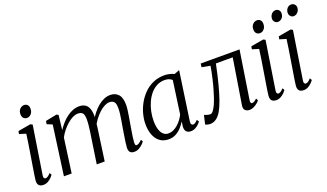

<svg xmlns="http://www.w3.org/2000/svg" viewBox="-73 -1258 3000 1759"><g transform="rotate(-20 1427.5 -379.0)"><path d="M113.5 10Q96 10 83 4Q70 -2 63.5 -16Q57 -30 59 -53Q60.5 -70 66 -105.5Q71.5 -141 79.2 -188.2Q87 -235.5 95.5 -287.8Q104 -340 112 -391.2Q120 -442.5 125.5 -485L61.5 -504.5L66.5 -532L189.5 -553.5L209 -543.5L136 -75.5Q133 -57 138.8 -48.8Q144.5 -40.5 152 -40.5Q162.5 -40.5 174.2 -47.5Q186 -54.5 202.5 -73L214.5 -52.5Q209 -44 194.8 -29Q180.5 -14 159.8 -2Q139 10 113.5 10ZM183.5 -618Q161.5 -618 148.8 -631.8Q136 -645.5 136 -671Q136 -701.5 153.8 -720Q171.5 -738.5 195.5 -738.5Q215.5 -738.5 228 -725.2Q240.5 -712 240.5 -688.5Q240.5 -656 223 -637Q205.5 -618 183.5 -618Z M462.5 -545 446 -403Q466.5 -434.5 491.2 -462.2Q516 -490 544.2 -511Q572.5 -532 602.8 -543.8Q633 -555.5 663.5 -555.5Q699 -555.5 722 -541.2Q745 -527 756.2 -497.8Q767.5 -468.5 767.5 -422Q767.5 -417 766.8 -409.8Q766 -402.5 765.2 -393.5Q764.5 -384.5 763 -374.5L751 -384.5Q770 -420.5 794.8 -451.5Q819.5 -482.5 847.8 -505.8Q876 -529 906.2 -542.2Q936.5 -555.5 967.5 -555.5Q1016.5 -555.5 1046 -523.8Q1075.5 -492 1075.5 -421Q1075.5 -399.5 1071.5 -369.5Q1067.5 -339.5 1062 -306.2Q1056.5 -273 1051 -242Q1046.5 -214 1041.2 -183.5Q1036 -153 1032 -124.5Q1028 -96 1026.5 -73.5Q1026 -57.5 1028.5 -49Q1031 -40.5 1039.5 -40.5Q1051 -40.5 1063.5 -48.2Q1076 -56 1093.5 -73.5L1104.5 -53.5Q1098.5 -44.5 1083.5 -29.2Q1068.5 -14 1047 -2Q1025.5 10 999.5 10Q982 10 970.2 4Q958.5 -2 953 -14.8Q947.5 -27.5 947.5 -47Q948.5 -68 952.8 -98.2Q957 -128.5 962.5 -162.2Q968 -196 973 -228Q978 -257.5 983.8 -290.8Q989.5 -324 993.8 -356.8Q998 -389.5 998 -416.5Q998 -462 983.2 -478.8Q968.5 -495.5 937 -495.5Q915.5 -495.5 889.8 -482.2Q864 -469 837.8 -445Q811.5 -421 787.8 -389Q764 -357 746 -319L764 -370Q762 -349 759 -324.8Q756 -300.5 752.5 -276.8Q749 -253 746 -232L713.5 0H636L669.5 -225.5Q674.5 -256 679.5 -290.2Q684.5 -324.5 688 -357.5Q691.5 -390.5 691.5 -416.5Q691.5 -462 678 -479.2Q664.5 -496.5 629.5 -496.5Q607 -496.5 581 -483.8Q555 -471 528.8 -448.5Q502.5 -426 478.8 -397Q455 -368 437.5 -335L391.5 0H316L382 -481.5L330 -503L335.5 -533L444.5 -555Z M1572.5 -82.5Q1569 -58 1576 -49.2Q1583 -40.5 1592 -40.5Q1601.5 -40.5 1612.5 -48Q1623.5 -55.5 1637 -69.5L1650 -49.5Q1646 -42.5 1632.5 -28.2Q1619 -14 1598.2 -2Q1577.5 10 1551.5 10Q1524 10 1508.5 -6Q1493 -22 1495.5 -58L1502 -103.5Q1484.5 -75.5 1460.8 -49.2Q1437 -23 1406 -6.5Q1375 10 1336 10Q1285.5 10 1251 -15.8Q1216.5 -41.5 1198.8 -87.2Q1181 -133 1181 -193Q1181 -240 1194.2 -290.8Q1207.5 -341.5 1233.5 -388.5Q1259.5 -435.5 1297.5 -473.5Q1335.5 -511.5 1385.2 -533.5Q1435 -555.5 1496 -555.5Q1518.5 -555.5 1544 -549.8Q1569.5 -544 1590 -534L1640.5 -553.5ZM1555 -488Q1542 -500.5 1523.8 -507Q1505.5 -513.5 1483.5 -513.5Q1441 -513.5 1406 -495Q1371 -476.5 1344.2 -444.8Q1317.5 -413 1299 -372Q1280.5 -331 1271 -286Q1261.5 -241 1261.5 -196.5Q1261.5 -145 1272.8 -110.5Q1284 -76 1304 -58.8Q1324 -41.5 1350 -41.5Q1377.5 -41.5 1401.8 -53Q1426 -64.5 1446.5 -83Q1467 -101.5 1483.2 -123.8Q1499.5 -146 1510 -168Z M2153 -75Q2150 -56.5 2154.2 -48.5Q2158.5 -40.5 2165 -40.5Q2175 -40.5 2186.8 -46.5Q2198.5 -52.5 2213.5 -67.5L2224.5 -47Q2219.5 -38.5 2204.2 -25Q2189 -11.5 2167.5 -0.8Q2146 10 2122 10Q2097.5 10 2081.8 -4.8Q2066 -19.5 2071 -53L2142 -495.5H1978Q1955 -384.5 1933.5 -302.5Q1912 -220.5 1891.5 -163.2Q1871 -106 1850.5 -70Q1830 -33.5 1802.2 -12.8Q1774.5 8 1739 8Q1728 8 1711.8 3.5Q1695.5 -1 1694 -4L1714 -90.5Q1716.5 -88.5 1726 -85Q1735.5 -81.5 1747.8 -78.5Q1760 -75.5 1771 -75.5Q1786 -75.5 1800.2 -93.8Q1814.5 -112 1828 -141.2Q1841.5 -170.5 1853.2 -205.2Q1865 -240 1874.5 -273.5Q1887.5 -317.5 1897.5 -360.8Q1907.5 -404 1914.8 -438.8Q1922 -473.5 1924.5 -492.5L1842.5 -508L1847 -542.5H2225.5Z M2384 10Q2366.5 10 2353.5 4Q2340.5 -2 2334 -16Q2327.5 -30 2329.5 -53Q2331 -70 2336.5 -105.5Q2342 -141 2349.8 -188.2Q2357.5 -235.5 2366 -287.8Q2374.5 -340 2382.5 -391.2Q2390.5 -442.5 2396 -485L2332 -504.5L2337 -532L2460 -553.5L2479.5 -543.5L2406.5 -75.5Q2403.5 -57 2409.2 -48.8Q2415 -40.5 2422.5 -40.5Q2433 -40.5 2444.8 -47.5Q2456.5 -54.5 2473 -73L2485 -52.5Q2479.5 -44 2465.2 -29Q2451 -14 2430.2 -2Q2409.5 10 2384 10ZM2454 -618Q2432 -618 2419.2 -631.8Q2406.5 -645.5 2406.5 -671Q2406.5 -701.5 2424.2 -720Q2442 -738.5 2466 -738.5Q2486 -738.5 2498.5 -725.2Q2511 -712 2511 -688.5Q2511 -656 2493.5 -637Q2476 -618 2454 -618Z M2651 10Q2633.5 10 2620.5 4Q2607.5 -2 2601 -16Q2594.5 -30 2596.5 -53Q2598 -70 2603.5 -105.5Q2609 -141 2616.8 -188.2Q2624.5 -235.5 2633 -287.8Q2641.5 -340 2649.5 -391.2Q2657.5 -442.5 2663 -485L2599 -504.5L2604 -532L2727 -553.5L2746.5 -543.5L2673.5 -75.5Q2670.5 -57 2676.2 -48.8Q2682 -40.5 2689.5 -40.5Q2700 -40.5 2711.8 -47.5Q2723.5 -54.5 2740 -73L2752 -52.5Q2746.5 -44 2732.2 -29Q2718 -14 2697.2 -2Q2676.5 10 2651 10ZM2642.5 -658.5Q2626 -658.5 2613 -672.2Q2600 -686 2600.5 -706Q2601.5 -724.5 2609.5 -738.2Q2617.5 -752 2629.8 -759.8Q2642 -767.5 2656 -767.5Q2677 -767.5 2689 -754.2Q2701 -741 2700.5 -721.5Q2700.5 -704 2692.8 -689.5Q2685 -675 2672 -666.8Q2659 -658.5 2642.5 -658.5ZM2796 -658.5Q2779 -658.5 2766.2 -672.8Q2753.5 -687 2754 -706Q2754.5 -723.5 2762 -737.5Q2769.5 -751.5 2781.5 -759.5Q2793.5 -767.5 2808.5 -767.5Q2830 -767.5 2842.5 -753.8Q2855 -740 2854.5 -722Q2854.5 -704 2846.2 -689.8Q2838 -675.5 2825 -667Q2812 -658.5 2796 -658.5Z"/></g></svg>

Font: Merriweather 48pt Light
Style: Italic
Weight: 300
Italic angle: -7.8°
Version: Version 2.101